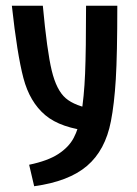

<svg xmlns="http://www.w3.org/2000/svg" viewBox="-20 -645 478 672"><path d="M99.6 6.8 82 -68.4Q147.5 -82 184.1 -106Q220.7 -129.9 237.8 -162.1Q254.9 -194.3 263.7 -242.2Q274.4 -304.7 277.8 -387.2Q281.2 -469.7 281.2 -625H390.6Q390.6 -455.1 385.3 -367.7Q379.9 -280.3 368.2 -220.7Q348.6 -119.1 284.7 -64.5Q220.7 -9.8 99.6 6.8ZM312.5 -261.7 301.8 -185.5Q192.4 -196.3 138.2 -242.2Q84 -288.1 62 -371.6Q40 -455.1 21.5 -625H129.9Q144.5 -466.8 161.1 -397.9Q177.7 -329.1 210 -301.3Q242.2 -273.4 312.5 -261.7Z"/></svg>

Font: Sudo Var
Style: Regular
Weight: 400
Monospace: yes
Designer: Jens Kutilek
Foundry: Jens Kutilek
Version: Version 0.065;FEAKit 1.0